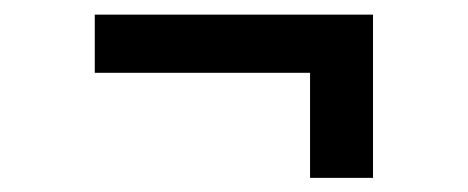

<svg xmlns="http://www.w3.org/2000/svg" viewBox="-20 -382 655 269"><path d="M502.6 -361.5V-132.8H414.4V-280H112.8V-361.5Z"/></svg>

Font: Fira Code Retina
Style: Regular
Weight: 450
Monospace: yes
Designer: Carrois Corporate, Edenspiekermann AG, Nikita Prokopov
Foundry: Carrois Corporate, Edenspiekermann AG, Nikita Prokopov
Version: Version 6.002